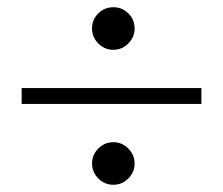

<svg xmlns="http://www.w3.org/2000/svg" viewBox="-20 -609 618 532"><path d="M40 -365H538V-321H40ZM235 -156Q235 -180 252.5 -197.5Q270 -215 294 -215Q318 -215 335.5 -197.5Q353 -180 353 -156Q353 -132 335.5 -114.5Q318 -97 294 -97Q270 -97 252.5 -114.5Q235 -132 235 -156ZM235 -530Q235 -555 252.5 -572Q270 -589 294 -589Q318 -589 335.5 -572Q353 -555 353 -530Q353 -506 335.5 -488.5Q318 -471 294 -471Q270 -471 252.5 -488.5Q235 -506 235 -530Z"/></svg>

Font: Libre Bodoni
Style: Regular
Weight: 400
Designer: Pablo Impallari, Rodrigo Fuenzalida
Foundry: Pablo Impallari, Rodrigo Fuenzalida
Version: Version 1.001; ttfautohint (v1.5.65-e2d9)